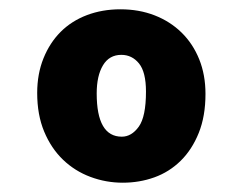

<svg xmlns="http://www.w3.org/2000/svg" viewBox="-20 -529 522 413"><path d="M239 -509Q279 -509 312.5 -496Q346 -483 370.5 -459Q395 -435 408.5 -401.5Q422 -368 422 -327Q422 -279 407.5 -243Q393 -207 368.5 -183Q344 -159 312 -147.5Q280 -136 244 -136Q208 -136 174.5 -148.5Q141 -161 115.5 -185.5Q90 -210 75 -246Q60 -282 60 -329Q60 -370 73.5 -403.5Q87 -437 110.5 -460.5Q134 -484 167 -496.5Q200 -509 239 -509ZM188 -328Q188 -235 242 -235Q263 -235 278.5 -256.5Q294 -278 294 -332Q294 -374 279 -392.5Q264 -411 241 -411Q215 -411 201.5 -388.5Q188 -366 188 -328Z"/></svg>

Font: Mukta ExtraBold
Style: Regular
Weight: 800
Designer: Girish Dalvi and Yashodeep Gholap
Foundry: Ek Type
Version: Version 2.538;PS 1.002;hotconv 16.6.51;makeotf.lib2.5.65220;